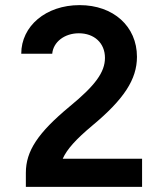

<svg xmlns="http://www.w3.org/2000/svg" viewBox="-20 -730 640 750"><path d="M81 0H535V-110H225C242 -148 278 -187 340 -239C464 -342 515 -420 515 -508C515 -627 423 -710 291 -710C159 -710 63 -628 63 -520H184C188 -566 232 -600 288 -600C348 -600 390 -562 390 -504C390 -448 352 -396 252 -314C128 -211 81 -140 81 -55Z"/></svg>

Font: CommitMono
Style: Bold
Weight: 700
Monospace: yes
Designer: Eigil Nikolajsen
Foundry: Eigil Nikolajsen
Version: Version 1.143